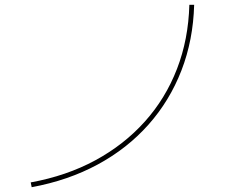

<svg xmlns="http://www.w3.org/2000/svg" viewBox="-20 -760 1040 800"><path d="M108 0Q257 -27 377 -92Q497 -157 583.5 -253.5Q670 -350 717.5 -473Q765 -596 769 -740H789Q785 -593 736 -466.5Q687 -340 598.5 -240.5Q510 -141 387 -74.5Q264 -8 112 20Z"/></svg>

Font: M PLUS 2 Thin
Style: Regular
Weight: 100
Designer: Coji Morishita
Foundry: UNDERFOREST DESIGN
Version: Version 1.001